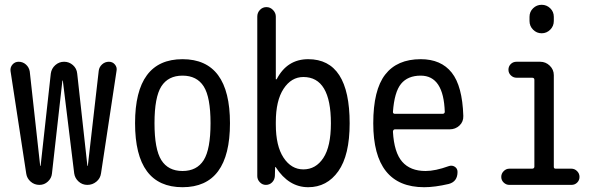

<svg xmlns="http://www.w3.org/2000/svg" viewBox="-20 -780 2540 810"><path d="M90.8 -46.9 24.4 -480.5Q22.5 -496.1 32.7 -507.8Q43 -519.5 58.6 -519.5Q76.2 -519.5 89.4 -507.8Q102.5 -496.1 105.5 -478.5L149.4 -81.1Q149.4 -80.1 150.4 -80.1Q151.4 -80.1 151.4 -81.1L194.3 -469.7Q197.3 -491.2 213.4 -505.4Q229.5 -519.5 250.5 -519.5Q271.5 -519.5 287.6 -505.4Q303.7 -491.2 305.7 -469.7L348.6 -81.1Q348.6 -80.1 349.6 -80.1Q350.6 -80.1 350.6 -81.1L396.5 -481.4Q398.4 -497.1 410.6 -508.3Q422.9 -519.5 439.5 -519.5Q455.1 -519.5 464.8 -507.8Q474.6 -496.1 471.7 -481.4L406.2 -48.8Q403.3 -27.3 386.7 -13.7Q370.1 0 348.6 0Q327.1 0 311.5 -14.2Q295.9 -28.3 293 -48.8L245.1 -439.5Q245.1 -440.4 244.1 -440.4Q243.2 -440.4 243.2 -439.5L199.2 -47.9Q197.3 -28.3 182.1 -14.2Q167 0 146.5 0Q125 0 109.4 -13.7Q93.8 -27.3 90.8 -46.9Z M839.4 -415.5Q810.5 -460.9 750 -460.9Q689.5 -460.9 660.6 -415.5Q631.8 -370.1 631.8 -260.3Q631.8 -150.4 660.6 -104.5Q689.5 -58.6 750 -58.6Q810.5 -58.6 839.4 -104.5Q868.2 -150.4 868.2 -260.3Q868.2 -370.1 839.4 -415.5ZM950.2 -260.3Q950.2 9.8 750 9.8Q549.8 9.8 549.8 -260.3Q549.8 -530.3 750 -530.3Q950.2 -530.3 950.2 -260.3Z M1143.6 -264.6V-254.9Q1143.6 -164.1 1176.3 -114.7Q1209 -65.4 1259.8 -65.4Q1312.5 -65.4 1344.2 -113.8Q1376 -162.1 1376 -259.8Q1376 -455.1 1259.8 -455.1Q1209 -455.1 1176.3 -405.3Q1143.6 -355.5 1143.6 -264.6ZM1101.6 0Q1086.9 0 1076.2 -11.2Q1065.4 -22.5 1065.4 -37.1V-710Q1065.4 -726.6 1076.7 -738.3Q1087.9 -750 1104 -750Q1120.1 -750 1131.8 -737.8Q1143.6 -725.6 1143.6 -710V-446.3Q1143.6 -445.3 1144.5 -445.3Q1146.5 -445.3 1147.5 -446.3Q1191.4 -530.3 1280.3 -530.3Q1455.1 -530.3 1455.1 -259.8Q1455.1 -125 1407.2 -57.6Q1359.4 9.8 1280.3 9.8Q1198.2 9.8 1143.6 -74.2Q1143.6 -75.2 1141.6 -75.2Q1140.6 -75.2 1140.6 -74.2L1139.6 -37.1Q1138.7 -21.5 1127.9 -10.7Q1117.2 0 1101.6 0Z M1754.9 -460.9Q1700.2 -460.9 1671.9 -426.3Q1643.6 -391.6 1637.7 -307.6Q1637.7 -299.8 1646.5 -299.8H1846.7Q1855.5 -299.8 1856.4 -307.6Q1851.6 -460.9 1754.9 -460.9ZM1769.5 9.8Q1554.7 9.8 1554.7 -259.8Q1554.7 -400.4 1605 -465.3Q1655.3 -530.3 1754.9 -530.3Q1840.8 -530.3 1885.7 -473.6Q1930.7 -417 1934.6 -291Q1935.5 -266.6 1918.5 -250.5Q1901.4 -234.4 1877 -234.4H1646.5Q1638.7 -234.4 1637.7 -224.6Q1642.6 -136.7 1676.8 -97.7Q1710.9 -58.6 1775.4 -58.6Q1816.4 -58.6 1873 -79.1Q1886.7 -84 1898.4 -76.7Q1910.2 -69.3 1910.2 -54.7Q1910.2 -13.7 1873 -3.9Q1814.5 9.8 1769.5 9.8Z M2128.9 0Q2115.2 0 2105 -9.8Q2094.7 -19.5 2094.7 -33.7Q2094.7 -47.9 2105 -58.1Q2115.2 -68.4 2128.9 -68.4H2224.6Q2233.4 -68.4 2234.4 -76.2V-443.4Q2234.4 -452.1 2224.6 -452.1H2159.2Q2145.5 -452.1 2135.3 -461.9Q2125 -471.7 2125 -485.8Q2125 -500 2134.8 -509.8Q2144.5 -519.5 2159.2 -519.5H2258.8Q2282.2 -519.5 2299.3 -502.9Q2316.4 -486.3 2316.4 -462.9V-76.2Q2316.4 -68.4 2324.2 -68.4H2390.6Q2404.3 -68.4 2414.6 -58.1Q2424.8 -47.9 2424.8 -33.7Q2424.8 -19.5 2415 -9.8Q2405.3 0 2390.6 0ZM2213.9 -709Q2213.9 -730.5 2229 -745.1Q2244.1 -759.8 2265.1 -759.8Q2286.1 -759.8 2301.3 -745.1Q2316.4 -730.5 2316.4 -709V-691.4Q2316.4 -669.9 2301.3 -654.8Q2286.1 -639.6 2265.1 -639.6Q2244.1 -639.6 2229 -654.8Q2213.9 -669.9 2213.9 -691.4Z"/></svg>

Font: Rounded Mgen+ 1m regular
Style: Regular
Weight: 400
Designer: [Source Han Sans]
Ryoko NISHIZUKA  (kana & ideographs); Paul D. Hunt (Latin, Greek & Cyrillic); Wenlong ZHANG  (bopomofo
Version: Version 1.059.20150602